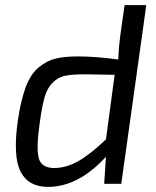

<svg xmlns="http://www.w3.org/2000/svg" viewBox="-20 -720 612 752"><path d="M553 -700 455 0H388L395 -106Q287 12 168 12Q91 12 60.5 -48Q30 -108 50 -249Q62 -329 81 -379.5Q100 -430 131.5 -456Q163 -482 197.5 -490.5Q232 -499 285 -499Q354 -499 443 -487Q445 -536 451 -580L468 -700ZM395 -174 429 -427Q333 -429 317 -429Q264 -429 236 -423.5Q208 -418 186.5 -396.5Q165 -375 155 -340.5Q145 -306 136 -242Q121 -137 132 -99.5Q143 -62 192 -62Q239 -62 286 -88.5Q333 -115 395 -174Z"/></svg>

Font: Exo 2.0
Style: Italic
Weight: 400
Italic angle: -8°
Designer: Natanael Gama
Version: Version 1.001;PS 001.001;hotconv 1.0.70;makeotf.lib2.5.58329